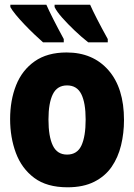

<svg xmlns="http://www.w3.org/2000/svg" viewBox="-20 -786 570 816"><path d="M267 10Q179 10 125.5 -30Q72 -70 47.5 -136Q23 -202 23 -280Q23 -360 48.5 -424Q74 -488 127.5 -525.5Q181 -563 263 -563Q375 -563 441 -487.5Q507 -412 507 -276Q507 -220 494.5 -168.5Q482 -117 454.5 -77Q427 -37 380.5 -13.5Q334 10 267 10ZM265 -129Q308 -129 326 -167.5Q344 -206 344 -278Q344 -349 325.5 -386Q307 -423 265 -423Q223 -423 204.5 -385.5Q186 -348 186 -278Q186 -206 204.5 -167.5Q223 -129 265 -129ZM355 -606Q327 -628 297.5 -656Q268 -684 244.5 -710.5Q221 -737 212 -756V-766H363Q373 -743 392.5 -705Q412 -667 438 -620V-606ZM163 -606Q147 -620 126 -640Q105 -660 84 -682Q63 -704 47 -723.5Q31 -743 24 -756V-766H177Q187 -743 206.5 -704.5Q226 -666 251 -620V-606Z"/></svg>

Font: Noto Sans Mono Condensed Black
Style: Regular
Weight: 900
Width: 3
Designer: Monotype Design Team
Foundry: Monotype Imaging Inc.
Version: Version 2.014